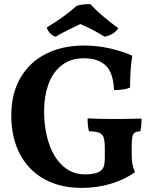

<svg xmlns="http://www.w3.org/2000/svg" viewBox="-20 -907 753 936"><path d="M35 -345Q35 -452 80.5 -529Q126 -606 206 -645.5Q286 -685 388 -685Q454 -685 516 -671Q578 -657 625 -635Q614 -572 614 -480Q586 -468 536 -468Q532 -554 494.5 -588.5Q457 -623 389 -623Q324 -623 280 -588Q236 -553 215.5 -495Q195 -437 195 -368Q195 -279 218.5 -208.5Q242 -138 287 -97.5Q332 -57 394 -57Q436 -57 458 -67Q475 -74 483 -88.5Q491 -103 491 -140V-181Q491 -219 485.5 -236Q480 -253 464.5 -259.5Q449 -266 414 -267Q407 -289 407 -330Q457 -327 538 -327Q606 -327 670 -329Q670 -290 664 -267Q645 -266 636.5 -260Q628 -254 625 -239Q622 -224 622 -190V-157Q622 -126 625.5 -107.5Q629 -89 638 -68Q591 -33 523 -12Q455 9 378 9Q274 9 196.5 -33.5Q119 -76 77 -156Q35 -236 35 -345ZM208 -773Q301 -830 354 -879Q382 -887 420 -887Q470 -833 557 -769Q532 -736 490 -728Q431 -765 371 -790L347 -778Q276 -744 252 -728Q236 -732 224 -745Q212 -758 208 -773Z"/></svg>

Font: Vollkorn SC
Style: Bold
Weight: 700
Designer: Friedrich Althausen
Foundry: Friedrich Althausen
Version: Version 4.015